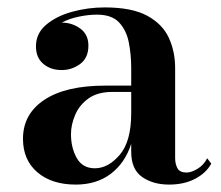

<svg xmlns="http://www.w3.org/2000/svg" viewBox="-20 -488 597 518"><path d="M184.5 10Q119.5 10 80.8 -23.2Q42 -56.5 42 -113.5Q42 -180.5 99.8 -218.8Q157.5 -257 264 -257H334V-304.5Q334 -340.5 327.5 -373.5Q321 -406.5 301.2 -427.5Q281.5 -448.5 241.5 -448.5Q219 -448.5 193.2 -443.2Q167.5 -438 146.5 -427Q174.5 -427 196.5 -411Q218.5 -395 218.5 -365Q218.5 -331.5 196 -315.2Q173.5 -299 146.5 -299Q116.5 -299 96.8 -315.8Q77 -332.5 77 -363Q77 -398 104.5 -421.2Q132 -444.5 174.5 -456.2Q217 -468 262.5 -468Q336 -468 377.2 -445.5Q418.5 -423 435.5 -386Q452.5 -349 452.5 -304.5V-62Q452.5 -45.5 458.8 -34Q465 -22.5 483.5 -22.5Q496 -22.5 512.8 -32.5Q529.5 -42.5 539 -61L550 -46.5Q536 -21 506.2 -5.5Q476.5 10 436 10Q393 10 363.5 -10.5Q334 -31 334 -78.5V-100Q317.5 -48.5 279 -19.2Q240.5 10 184.5 10ZM236 -34Q272 -34 303 -70.2Q334 -106.5 334 -182.5V-240H283.5Q243 -240 218.5 -222.2Q194 -204.5 182.8 -178Q171.5 -151.5 171.5 -126Q171.5 -89.5 187 -61.8Q202.5 -34 236 -34Z"/></svg>

Font: Bodoni Moda SemiBold
Style: Regular
Weight: 600
Designer: Owen Earl
Foundry: indestructible type
Version: Version 2.005; ttfautohint (v1.8.4.7-5d5b)